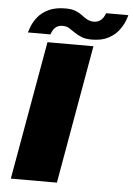

<svg xmlns="http://www.w3.org/2000/svg" viewBox="-58 -889 645 932"><g transform="rotate(5 265.0 -423.0)"><path d="M30.5 0H255L374 -675H150ZM362.5 -706.5Q410 -706.5 441.5 -722.8Q473 -739 491.2 -762.2Q509.5 -785.5 518.5 -807.2Q527.5 -829 529.5 -840H421Q419 -832 412.2 -820.8Q405.5 -809.5 393.5 -801.8Q381.5 -794 366 -794Q347 -794 333.2 -801.5Q319.5 -809 305.8 -819.8Q292 -830.5 272.8 -838.2Q253.5 -846 223.5 -846Q174 -846 141.2 -830.2Q108.5 -814.5 90 -791.5Q71.5 -768.5 63 -747.2Q54.5 -726 51.5 -714H161Q163.5 -722 169.5 -733.2Q175.5 -744.5 187 -752.5Q198.5 -760.5 217.5 -760.5Q235.5 -760.5 249 -752.2Q262.5 -744 277.2 -733.5Q292 -723 311.8 -714.8Q331.5 -706.5 362.5 -706.5Z"/></g></svg>

Font: Anybody Expanded ExtraBold
Style: Italic
Weight: 800
Width: 7
Italic angle: -10°
Version: Version 1.113;gftools[0.9.25]